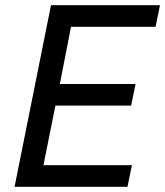

<svg xmlns="http://www.w3.org/2000/svg" viewBox="-20 -718 635 738"><path d="M36 0 176 -698H595L578 -615H253L210 -395H501L484 -312H193L147 -83H487L470 0Z"/></svg>

Font: IBM Plex Sans Text
Style: Italic
Weight: 450
Italic angle: -11°
Designer: Mike Abbink, Paul van der Laan, Pieter van Rosmalen
Foundry: Bold Monday
Version: Version 3.005